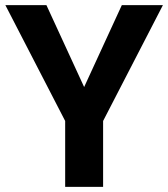

<svg xmlns="http://www.w3.org/2000/svg" viewBox="-20 -731 659 751"><path d="M161.6 -710.9 309.1 -390.6 456.5 -710.9H617.2L383.3 -257.8V0H234.9V-257.8L1 -710.9Z"/></svg>

Font: Mardoto
Style: Bold
Weight: 700
Designer: Christian Robertson, Vahan Hovhannisyan
Foundry: Google
Version: Version 1.000